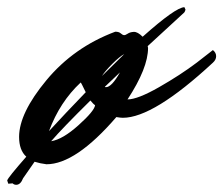

<svg xmlns="http://www.w3.org/2000/svg" viewBox="-79 -436 620 533"><path d="M331 -308 332 -303Q332 -247 275 -160Q303 -160 362.5 -194Q422 -228 467 -262L512 -297Q521 -290 521 -280Q521 -270 512 -262Q347 -109 262 -109Q256 -109 244 -111Q131 20 50 20Q33 18 17 13Q-5 45 -15 59Q-22 77 -34 77Q-40 77 -44 73L-56 74L-59 65Q-57 57 -6 -1Q-26 -19 -26 -56Q-26 -122 50 -213.5Q126 -305 241 -348Q251 -348 256 -343.5Q261 -339 265 -338.5Q269 -338 275.5 -342.5Q282 -347 292.5 -347.5Q303 -348 317 -334Q409 -416 433 -416L436 -409Q434 -402 431 -400ZM172 -157Q95 -81 63 -44Q95 -49 139 -88.5Q183 -128 185 -144Q180 -147 172 -157ZM57 -72Q103 -122 159 -180Q146 -207 145 -207Q87 -153 57 -72ZM254 -235 212 -195Q213 -194 215 -194Q231 -194 254 -235ZM204 -225 266 -286Q253 -279 233 -259Q213 -239 204 -225Z"/></svg>

Font: Mr Dafoe
Style: Regular
Weight: 400
Designer: Alejandro Paul
Foundry: Alejandro Paul
Version: Version 1.000